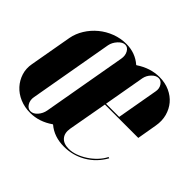

<svg xmlns="http://www.w3.org/2000/svg" viewBox="-130 -671 846 846"><g transform="rotate(45 293.0 -247.5)"><path d="M225 -505Q281 -505 321 -470H323Q375 -505 432 -505Q467 -505 495.5 -492Q524 -479 542.5 -457Q561 -435 569 -405.5Q577 -376 571 -342L555 -249H347L314 -65Q309 -34 324.5 -16Q340 2 372 2Q393 2 415 -6Q437 -14 457.5 -27.5Q478 -41 495 -59Q512 -77 522 -97L528 -95Q500 -45 453 -17.5Q406 10 351 10Q289 10 248 -25H246Q196 10 140 10Q105 10 75.5 -2.5Q46 -15 26 -37Q6 -59 -3 -87.5Q-12 -116 -6 -148L29 -346Q35 -378 53 -407Q71 -436 97.5 -458Q124 -480 157 -492.5Q190 -505 225 -505ZM255 -443Q259 -465 249.5 -482Q240 -499 224 -499Q208 -499 192 -481.5Q176 -464 172 -443L103 -51Q99 -30 109 -13Q119 4 136 4Q153 4 167.5 -12.5Q182 -29 186 -51ZM382 -448 348 -255H430L464 -448Q468 -468 458 -483.5Q448 -499 432 -499Q416 -499 401 -483.5Q386 -468 382 -448Z"/></g></svg>

Font: Moniqa Black Ita Display
Style: Italic
Weight: 900
Italic angle: -10°
Designer: Rajesh Rajput
Foundry: Rajesh Rajput
Version: Version 1.000